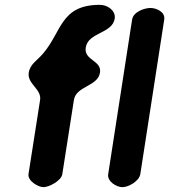

<svg xmlns="http://www.w3.org/2000/svg" viewBox="-20 -774 700 795"><path d="M99 -473C92 -426 153 -406 146 -360L98 -53C94 -25 138 1 160 1C182 1 234 -25 238 -53L286 -360C295 -418 385 -416 394 -473C402 -525 327 -523 335 -577C345 -641 445 -634 455 -697C460 -731 424 -754 394 -754C231 -754 237 -645 159 -553C135 -524 105 -510 99 -473ZM603 -741C578 -741 532 -725 527 -693L428 -53C423 -23 462 1 487 1C511 1 556 -23 561 -53L660 -693C665 -725 627 -741 603 -741Z"/></svg>

Font: Asimov Print
Style: Regular
Weight: 500
Designer: Google
Version: Version 2.000980: 2014